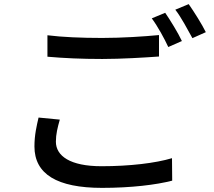

<svg xmlns="http://www.w3.org/2000/svg" viewBox="-20 -872 1040 931"><path d="M895 -852 830 -825C859 -788 889 -730 913 -687L978 -716C960 -753 921 -815 895 -852ZM781 -810 716 -783C745 -744 777 -685 796 -644L862 -673C844 -712 805 -775 781 -810ZM210 -701V-597C290 -590 375 -586 476 -586C568 -586 683 -593 751 -598V-702C678 -695 572 -688 475 -688C374 -688 282 -692 210 -701ZM270 -292 167 -302C158 -263 147 -218 147 -162C147 -28 256 39 475 39C616 39 738 24 815 4L814 -105C734 -81 609 -66 472 -66C320 -66 251 -116 251 -185C251 -221 259 -253 270 -292Z"/></svg>

Font: Spoqa Han Sans Neo Medium
Style: Regular
Weight: 500
Designer: [Spoqa Han Sans Neo] Dong-huui Kim ___ Younghwa Kang ___ Yujin Lee ___ [Noto Sans] Ryoko NISHIZUKA ____ (kana & ideograp
Foundry: Spoqa (http://www.spoqa-han-sans.com)
Version: Version 1.100;hotconv 1.0.109;makeotfexe 2.5.65596